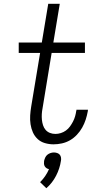

<svg xmlns="http://www.w3.org/2000/svg" viewBox="-20 -755 540 1015"><path d="M263 8Q240 8 217.5 1.5Q195 -5 179 -20Q163 -35 154 -55Q145 -75 141.5 -98Q138 -121 139.5 -144.5Q141 -168 145 -192L192 -475H79V-530H201L235 -735H296L262 -530H429V-475H253L205 -183Q202 -168 201 -152.5Q200 -137 201.5 -122Q203 -107 207.5 -93Q212 -79 221 -68.5Q230 -58 243.5 -52.5Q257 -47 273 -47Q287 -47 301.5 -51.5Q316 -56 328.5 -65Q341 -74 350 -86.5Q359 -99 366 -112.5Q373 -126 377 -140Q381 -154 383 -168Q384 -170 384 -171.5Q384 -173 384 -175H445Q445 -173 444.5 -170.5Q444 -168 444 -166Q440 -144 433 -122.5Q426 -101 414.5 -80.5Q403 -60 386.5 -42.5Q370 -25 350 -13.5Q330 -2 307.5 3Q285 8 263 8ZM225 240 192 208Q207 193 219 175.5Q231 158 239 139Q232 138 226 134Q220 130 216.5 124Q213 118 212.5 110.5Q212 103 213 96Q215 87 219 78Q223 69 230.5 63Q238 57 247 54Q256 51 265 51Q274 51 282.5 54Q291 57 296 63Q301 69 302.5 78Q304 87 302 96Q296 136 276.5 174Q257 212 225 240Z"/></svg>

Font: Iosevka Curly Slab LtObl
Style: Regular
Weight: 300
Italic angle: -9°
Monospace: yes
Designer: Belleve Invis
Foundry: Belleve Invis
Version: Version 11.0.0; ttfautohint (v1.8.3)